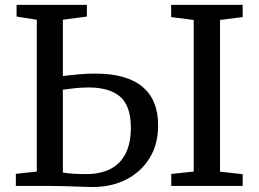

<svg xmlns="http://www.w3.org/2000/svg" viewBox="-20 -763 1061 788"><path d="M361.5 4.5Q341 4.5 309.2 3.2Q277.5 2 244.2 1Q211 0 183.5 0H45V-49.5L131 -59V-682L48 -695V-743H336.5V-695L238 -682V-451Q270 -455 304 -458Q338 -461 371.5 -461Q499.5 -461 564.2 -407.2Q629 -353.5 629 -249Q629 -170.5 593.8 -113.8Q558.5 -57 498 -26.2Q437.5 4.5 361.5 4.5ZM332.5 -48.5Q393 -48.5 434 -70Q475 -91.5 496 -133.8Q517 -176 517 -238Q517 -329 472.8 -366.5Q428.5 -404 344.5 -404Q316.5 -404 289.5 -401.2Q262.5 -398.5 238 -395V-55Q252 -52 277 -50.2Q302 -48.5 332.5 -48.5ZM775 -59V-681L682.5 -693V-743H976V-693L883 -681V-58.5L976 -48V0H683V-49Z"/></svg>

Font: Merriweather 20pt
Style: Regular
Weight: 400
Version: Version 2.100